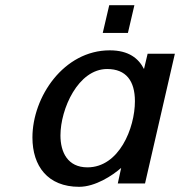

<svg xmlns="http://www.w3.org/2000/svg" viewBox="-20 -707 694 740"><path d="M473 -580 498 -687H401L376 -580ZM105 -177C105 -67 164 13 285 13C347 13 413 -30 447 -60L434 0H539L654 -500H549L535 -441C514 -482 476 -513 403 -513C226 -513 105 -334 105 -177ZM213 -185C213 -287 281 -441 393 -441C466 -441 500 -395 500 -317C500 -213 439 -62 317 -62C241 -62 213 -120 213 -185Z"/></svg>

Font: Perun Medium Italic
Style: Regular
Weight: 500
Italic angle: -12°
Foundry: Copyright (c) Stefan Peev, Context Ltd, 2016
Version: Version 1.026